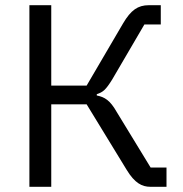

<svg xmlns="http://www.w3.org/2000/svg" viewBox="-20 -718 702 738"><path d="M93 0H177V-317H313L467 -65C498 -14 526 0 558 0H620V-74H559L429 -287C403 -333 382 -345 352 -351V-356C376 -364 386 -372 411 -412L535 -624H598V-698H552C510 -698 483 -679 453 -628L313 -389H177V-698H93Z"/></svg>

Font: LVC Sans
Style: Regular
Weight: 400
Designer: Mike Abbink, Paul van der Laan, Pieter van Rosmalen
Foundry: Bold Monday
Version: Version 3.0